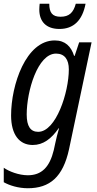

<svg xmlns="http://www.w3.org/2000/svg" viewBox="-28 -761 518 1021"><path d="M288 -607C363 -607 410 -652 427 -741H375C362 -693 339 -672 294 -672C251 -672 234 -693 234 -741H183C182 -731 181 -721 181 -710C181 -646 218 -607 288 -607ZM120 240C237 240 307 180 339 33L459 -536H393L369 -464H366C350 -514 319 -546 263 -546C110 -546 31 -310 31 -147C31 -45 75 10 146 10C202 10 245 -23 284 -79H286C278 -52 270 -19 266 0L258 37C236 128 193 171 120 171C73 171 20 151 -8 131V208C22 225 69 240 120 240ZM175 -60C134 -60 114 -90 114 -152C114 -276 172 -476 270 -476C316 -476 338 -444 338 -392C338 -270 270 -60 175 -60Z"/></svg>

Font: Noto Sans Condensed
Style: Italic
Weight: 400
Width: 3
Italic angle: -12°
Designer: Monotype Design Team
Foundry: Monotype Imaging Inc.
Version: Version 2.013